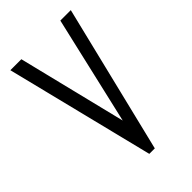

<svg xmlns="http://www.w3.org/2000/svg" viewBox="-195 -693 766 766"><g transform="rotate(-45 187.5 -310.0)"><path d="M175 4H206L359 -623H300L194 -165L81 -624H19Z"/></g></svg>

Font: Inconsolata Condensed
Style: Regular
Weight: 400
Width: 3
Monospace: yes
Designer: Raph Levien, Cyreal, Brenton Simpson
Foundry: Raph Levien, Cyreal, Google
Version: Version 3.100